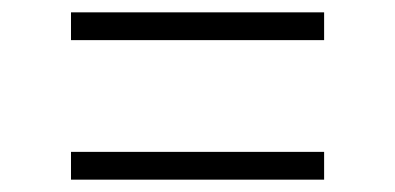

<svg xmlns="http://www.w3.org/2000/svg" viewBox="-20 -486 640 311"><path d="M505 -421H95V-466H505ZM505 -195H95V-240H505Z"/></svg>

Font: JetBrains Mono Extra Light
Style: Regular
Weight: 200
Monospace: yes
Designer: Philipp Nurullin, Konstantin Bulenkov
Foundry: JetBrains
Version: 2.002